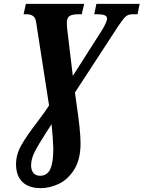

<svg xmlns="http://www.w3.org/2000/svg" viewBox="-20 -734 743 994"><path d="M703 -714 692 -660H665Q643 -660 630 -648Q617 -636 589 -594L368 -255L375 -204Q397 -59 397 8Q397 92 364 144Q331 196 284 218Q237 240 191 240Q129 240 96 208Q63 176 63 116Q63 66 90.5 17.5Q118 -31 172 -101Q216 -159 234 -188L168 -613Q165 -641 152 -650.5Q139 -660 118 -660H102L114 -714H416L403 -660H384Q354 -660 340 -651Q326 -642 326 -615Q326 -593 331 -558L357 -341L510 -581Q521 -599 528 -615.5Q535 -632 534 -639Q534 -660 487 -660H468L479 -714ZM256 36Q254 -25 247 -91L221 -51Q179 14 160 51.5Q141 89 141 122Q141 148 153.5 162Q166 176 187 176Q224 176 240 142Q256 108 256 36Z"/></svg>

Font: Noto Serif CondExtraBold
Style: Italic
Weight: 800
Width: 3
Italic angle: -12°
Designer: Monotype Design Team
Foundry: Monotype Imaging Inc.
Version: Version 1.001